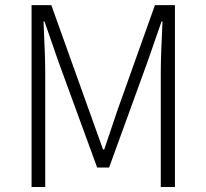

<svg xmlns="http://www.w3.org/2000/svg" viewBox="-20 -749 826 769"><path d="M106.4 0V-728.5H185.5L392.6 -150.4H397.5Q410.2 -187.5 451.2 -309.6L600.6 -728.5H680.7V0H624V-461.9Q624 -522.5 630.9 -663.1H627L570.3 -500L417 -78.1H369.1L214.8 -500L158.2 -663.1H154.3Q161.1 -521.5 161.1 -461.9V0Z"/></svg>

Font: Taipei Sans TC Beta Light
Style: Regular
Weight: 300
Designer: JT Foundry
Foundry: JT Foundry
Version: Version 1.000